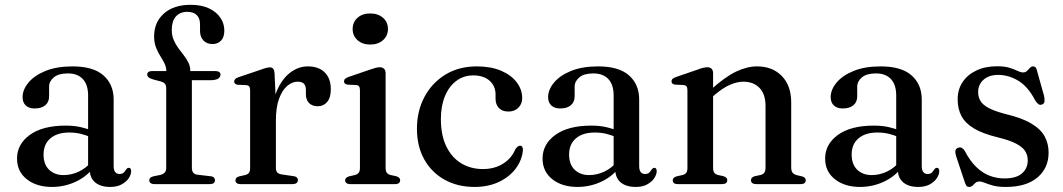

<svg xmlns="http://www.w3.org/2000/svg" viewBox="-20 -746 4308 778"><path d="M343.5 -60.5V-69.5L337 -72V-359Q337 -402.5 315.8 -425.5Q294.5 -448.5 255 -448.5Q217 -448.5 198 -432.5Q179 -416.5 179 -395V-356Q179 -332.5 163.5 -319.5Q148 -306.5 120.5 -306.5Q97 -306.5 84.2 -318.8Q71.5 -331 71.5 -352.5Q71.5 -382.5 95.2 -411.2Q119 -440 164.2 -458.5Q209.5 -477 274 -477Q358 -477 399.2 -440.5Q440.5 -404 440.5 -343V-73Q440.5 -56.5 446.8 -48.8Q453 -41 464 -41Q476 -41 481.5 -46.8Q487 -52.5 490.5 -58.5Q493 -61.5 495.5 -63.8Q498 -66 502 -66Q506.5 -66 509 -62.5Q511.5 -59 511.5 -53Q511.5 -39 501.8 -24.2Q492 -9.5 473.2 1Q454.5 11.5 426.5 11.5Q387.5 11.5 365.5 -7Q343.5 -25.5 343.5 -60.5ZM49 -103.5Q49 -162 101 -199.5Q153 -237 246.5 -237Q281 -237 308.8 -230.5Q336.5 -224 358 -214.5L350.5 -189Q330 -198 308.2 -203.5Q286.5 -209 261 -209Q211.5 -209 184 -185.2Q156.5 -161.5 156.5 -120Q156.5 -79.5 179.2 -58Q202 -36.5 237.5 -36.5Q270 -36.5 300.5 -51.2Q331 -66 353 -93.5L363 -72Q334 -32 288 -10.2Q242 11.5 190.5 11.5Q128 11.5 88.5 -19.8Q49 -51 49 -103.5Z M757.5 -65.5Q757.5 -53.5 763.2 -46.2Q769 -39 780.5 -38L832 -32Q841.5 -31.5 846.2 -27Q851 -22.5 851 -15.5Q851 0 830 0H605Q596 0 590.5 -4Q585 -8 585 -15Q585 -22 589.5 -26Q594 -30 603.5 -32L629 -37Q641.5 -40.5 647.5 -47Q653.5 -53.5 653.5 -65V-389.5Q653.5 -399 649 -405.5Q644.5 -412 631.5 -416L601 -424Q586.5 -428.5 581.5 -433.2Q576.5 -438 576.5 -444Q576.5 -450 581.2 -454Q586 -458 595.5 -458H677L654 -441V-457.5Q654 -473.5 646.8 -488.5Q639.5 -503.5 629.5 -519Q619.5 -534.5 612 -554Q604.5 -573.5 604.5 -598.5Q604.5 -656 644.2 -691.2Q684 -726.5 752.5 -726.5Q796 -726.5 826.5 -712.2Q857 -698 873 -674.2Q889 -650.5 889 -622.5Q889 -595.5 875.8 -581.5Q862.5 -567.5 841 -567.5Q818 -567.5 804.2 -582Q790.5 -596.5 790.5 -621.5V-647Q790.5 -672 777.2 -685Q764 -698 739 -698Q709 -698 692.5 -679Q676 -660 676 -625Q676 -603 683.5 -585Q691 -567 702.2 -551.5Q713.5 -536 724.8 -521.8Q736 -507.5 743.5 -492.2Q751 -477 751 -460V-440L738 -458H853.5Q863 -458 868.2 -454.2Q873.5 -450.5 873.5 -443.5Q873.5 -433.5 863.5 -427.2Q853.5 -421 832.5 -421H757.5Z M1081.5 -259Q1081.5 -330 1102.2 -378.5Q1123 -427 1156.2 -452Q1189.5 -477 1227 -477Q1271.5 -477 1296 -452.5Q1320.5 -428 1320.5 -384.5Q1320.5 -350.5 1305.8 -333Q1291 -315.5 1268 -315.5Q1245 -315.5 1232.2 -328.5Q1219.5 -341.5 1219.5 -364.5V-381.5Q1219.5 -398.5 1211.5 -406.8Q1203.5 -415 1185.5 -415Q1164 -415 1143.8 -397.8Q1123.5 -380.5 1110.8 -346Q1098 -311.5 1098 -259ZM1092.5 -449 1098 -327.5V-65.5Q1098 -53.5 1103.5 -47.2Q1109 -41 1122.5 -39L1167.5 -32.5Q1177.5 -31.5 1182.2 -27.2Q1187 -23 1187 -15.5Q1187 -8.5 1181.5 -4.2Q1176 0 1165.5 0H954.5Q944 0 939 -4.2Q934 -8.5 934 -15.5Q934 -21.5 938 -25.5Q942 -29.5 950 -31.5L974.5 -37Q984 -39.5 988.8 -45.8Q993.5 -52 993.5 -65V-380Q993.5 -390.5 990 -395.2Q986.5 -400 978.5 -401L944 -402.5Q936 -403.5 932.5 -407Q929 -410.5 929 -415.5Q929 -421.5 933 -425.8Q937 -430 947.5 -433.5L1032 -462Q1050.5 -469 1059.5 -471Q1068.5 -473 1074 -473Q1082.5 -473 1087 -467.5Q1091.5 -462 1092.5 -449Z M1542.5 -449V-65.5Q1542.5 -52.5 1547.5 -46Q1552.5 -39.5 1562 -37L1585 -32Q1593.5 -29.5 1597.5 -25.5Q1601.5 -21.5 1601.5 -15.5Q1601.5 -8.5 1596.5 -4.2Q1591.5 0 1580.5 0H1399.5Q1389 0 1383.8 -4.2Q1378.5 -8.5 1378.5 -15.5Q1378.5 -21 1382.5 -25Q1386.5 -29 1394.5 -31.5L1419 -37Q1428.5 -39.5 1433.5 -46Q1438.5 -52.5 1438.5 -65V-380.5Q1438.5 -391 1435 -395.8Q1431.5 -400.5 1423 -401.5L1389 -403Q1381 -404 1377.5 -407.5Q1374 -411 1374 -416Q1374 -422.5 1378 -426.2Q1382 -430 1392 -434L1478 -463.5Q1493.5 -469 1502.5 -471.2Q1511.5 -473.5 1518 -473.5Q1530.5 -473.5 1536.5 -467Q1542.5 -460.5 1542.5 -449ZM1480 -565.5Q1448.5 -565.5 1428.8 -583.2Q1409 -601 1409 -628.5Q1409 -656.5 1428.8 -674Q1448.5 -691.5 1480 -691.5Q1512 -691.5 1532 -674Q1552 -656.5 1552 -628.5Q1552 -601 1532 -583.2Q1512 -565.5 1480 -565.5Z M2096 -348.5Q2096 -325.5 2080.8 -309.8Q2065.5 -294 2040 -294Q2015.5 -294 2001.8 -308.2Q1988 -322.5 1988 -346V-362.5Q1988 -397.5 1963.8 -419Q1939.5 -440.5 1897.5 -440.5Q1859.5 -440.5 1829.8 -418.8Q1800 -397 1783.2 -357Q1766.5 -317 1766.5 -263.5Q1766.5 -198 1788.5 -152.8Q1810.5 -107.5 1849 -84.2Q1887.5 -61 1936.5 -61Q1984 -61 2018.8 -83Q2053.5 -105 2068.5 -142Q2074.5 -149.5 2078.5 -152.5Q2082.5 -155.5 2087.5 -155.5Q2094 -155.5 2096.5 -150.2Q2099 -145 2099 -137.5Q2095 -96 2069 -62Q2043 -28 2000.2 -8.2Q1957.5 11.5 1903 11.5Q1834 11.5 1781.5 -17.8Q1729 -47 1699.2 -100Q1669.5 -153 1669.5 -224.5Q1669.5 -296 1699.8 -353Q1730 -410 1784.5 -443.5Q1839 -477 1912 -477Q1969 -477 2010.2 -459.5Q2051.5 -442 2073.8 -412.5Q2096 -383 2096 -348.5Z M2473 -60.5V-69.5L2466.5 -72V-359Q2466.5 -402.5 2445.2 -425.5Q2424 -448.5 2384.5 -448.5Q2346.5 -448.5 2327.5 -432.5Q2308.5 -416.5 2308.5 -395V-356Q2308.5 -332.5 2293 -319.5Q2277.5 -306.5 2250 -306.5Q2226.5 -306.5 2213.8 -318.8Q2201 -331 2201 -352.5Q2201 -382.5 2224.8 -411.2Q2248.5 -440 2293.8 -458.5Q2339 -477 2403.5 -477Q2487.5 -477 2528.8 -440.5Q2570 -404 2570 -343V-73Q2570 -56.5 2576.2 -48.8Q2582.5 -41 2593.5 -41Q2605.5 -41 2611 -46.8Q2616.5 -52.5 2620 -58.5Q2622.5 -61.5 2625 -63.8Q2627.5 -66 2631.5 -66Q2636 -66 2638.5 -62.5Q2641 -59 2641 -53Q2641 -39 2631.2 -24.2Q2621.5 -9.5 2602.8 1Q2584 11.5 2556 11.5Q2517 11.5 2495 -7Q2473 -25.5 2473 -60.5ZM2178.5 -103.5Q2178.5 -162 2230.5 -199.5Q2282.5 -237 2376 -237Q2410.5 -237 2438.2 -230.5Q2466 -224 2487.5 -214.5L2480 -189Q2459.5 -198 2437.8 -203.5Q2416 -209 2390.5 -209Q2341 -209 2313.5 -185.2Q2286 -161.5 2286 -120Q2286 -79.5 2308.8 -58Q2331.5 -36.5 2367 -36.5Q2399.5 -36.5 2430 -51.2Q2460.5 -66 2482.5 -93.5L2492.5 -72Q2463.5 -32 2417.5 -10.2Q2371.5 11.5 2320 11.5Q2257.5 11.5 2218 -19.8Q2178.5 -51 2178.5 -103.5Z M2869.5 -449V-65.5Q2869.5 -52.5 2874.5 -46Q2879.5 -39.5 2889 -37L2912 -32Q2927 -27 2927 -16Q2927 0 2905 0H2726.5Q2716 0 2711 -4.2Q2706 -8.5 2706 -15.5Q2706 -21 2709.8 -25Q2713.5 -29 2722 -31.5L2746.5 -37Q2756 -39.5 2760.8 -46Q2765.5 -52.5 2765.5 -65V-380.5Q2765.5 -391 2762 -395.8Q2758.5 -400.5 2750.5 -401.5L2716 -403Q2708 -404 2704.5 -407.5Q2701 -411 2701 -416Q2701 -422.5 2705 -426.2Q2709 -430 2719.5 -434L2805.5 -463.5Q2820 -469 2829.2 -471.2Q2838.5 -473.5 2846 -473.5Q2858 -473.5 2863.8 -467Q2869.5 -460.5 2869.5 -449ZM2856 -344 2837.5 -362.5 2859 -381.5Q2918 -434.5 2962.5 -455.8Q3007 -477 3047.5 -477Q3110 -477 3148 -438Q3186 -399 3186 -331V-67.5Q3186 -53.5 3191.5 -46.5Q3197 -39.5 3207.5 -36.5L3229 -31.5Q3237 -29.5 3241 -25.5Q3245 -21.5 3245 -15.5Q3245 -8.5 3240 -4.2Q3235 0 3224 0H3045Q3023 0 3023 -16Q3023 -27 3038 -32L3062 -37Q3072.5 -39.5 3077.2 -46.8Q3082 -54 3082 -67.5V-315.5Q3082 -365.5 3057.2 -390.2Q3032.5 -415 2992 -415Q2967 -415 2938.2 -402.5Q2909.5 -390 2877 -362.5Z M3618 -60.5V-69.5L3611.5 -72V-359Q3611.5 -402.5 3590.2 -425.5Q3569 -448.5 3529.5 -448.5Q3491.5 -448.5 3472.5 -432.5Q3453.5 -416.5 3453.5 -395V-356Q3453.5 -332.5 3438 -319.5Q3422.5 -306.5 3395 -306.5Q3371.5 -306.5 3358.8 -318.8Q3346 -331 3346 -352.5Q3346 -382.5 3369.8 -411.2Q3393.5 -440 3438.8 -458.5Q3484 -477 3548.5 -477Q3632.5 -477 3673.8 -440.5Q3715 -404 3715 -343V-73Q3715 -56.5 3721.2 -48.8Q3727.5 -41 3738.5 -41Q3750.5 -41 3756 -46.8Q3761.5 -52.5 3765 -58.5Q3767.5 -61.5 3770 -63.8Q3772.5 -66 3776.5 -66Q3781 -66 3783.5 -62.5Q3786 -59 3786 -53Q3786 -39 3776.2 -24.2Q3766.5 -9.5 3747.8 1Q3729 11.5 3701 11.5Q3662 11.5 3640 -7Q3618 -25.5 3618 -60.5ZM3323.5 -103.5Q3323.5 -162 3375.5 -199.5Q3427.5 -237 3521 -237Q3555.5 -237 3583.2 -230.5Q3611 -224 3632.5 -214.5L3625 -189Q3604.5 -198 3582.8 -203.5Q3561 -209 3535.5 -209Q3486 -209 3458.5 -185.2Q3431 -161.5 3431 -120Q3431 -79.5 3453.8 -58Q3476.5 -36.5 3512 -36.5Q3544.5 -36.5 3575 -51.2Q3605.5 -66 3627.5 -93.5L3637.5 -72Q3608.5 -32 3562.5 -10.2Q3516.5 11.5 3465 11.5Q3402.5 11.5 3363 -19.8Q3323.5 -51 3323.5 -103.5Z M4025 -442.5Q3987.5 -442.5 3965.5 -423Q3943.5 -403.5 3943.5 -372.5Q3943.5 -353 3952.8 -337.2Q3962 -321.5 3985.5 -308.8Q4009 -296 4052.5 -284.5Q4120.5 -268.5 4159 -245.5Q4197.5 -222.5 4213.2 -193Q4229 -163.5 4229 -128Q4229 -65 4183.8 -26.8Q4138.5 11.5 4055.5 11.5Q4024.5 11.5 4004.2 6Q3984 0.5 3971 -5Q3958 -10.5 3948.5 -10.5Q3938.5 -10.5 3932.5 -5Q3926.5 0.5 3921 6Q3915.5 11.5 3907 11.5Q3900.5 11.5 3897 7.8Q3893.5 4 3890 -6L3854 -114Q3850 -127 3851.5 -135.5Q3853 -144 3862 -147Q3870.5 -150.5 3877 -147Q3883.5 -143.5 3889 -135Q3911 -93 3936.8 -68.5Q3962.5 -44 3991 -33.5Q4019.5 -23 4050 -23Q4097.5 -23 4121 -43.2Q4144.5 -63.5 4144.5 -96.5Q4144.5 -116.5 4134.5 -133Q4124.5 -149.5 4098.2 -163.5Q4072 -177.5 4023 -189.5Q3963 -204 3927.5 -225Q3892 -246 3876.2 -275.2Q3860.5 -304.5 3860.5 -343.5Q3860.5 -383 3880.2 -413Q3900 -443 3936 -460.2Q3972 -477.5 4020.5 -477.5Q4051.5 -477.5 4071 -471.2Q4090.5 -465 4103.2 -458.8Q4116 -452.5 4125.5 -452.5Q4135.5 -452.5 4141.8 -458.8Q4148 -465 4153.5 -471Q4159 -477 4166.5 -477Q4172 -477 4176 -473.2Q4180 -469.5 4182 -459.5L4210.5 -358Q4213.5 -344 4212.5 -335Q4211.5 -326 4202.5 -322.5Q4194 -319.5 4187.8 -324Q4181.5 -328.5 4174.5 -339.5Q4145.5 -395.5 4106 -419Q4066.5 -442.5 4025 -442.5Z"/></svg>

Font: Fraunces 28pt
Style: Regular
Weight: 400
Version: Version 1.000;[b76b70a41]